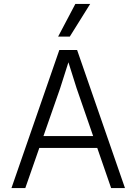

<svg xmlns="http://www.w3.org/2000/svg" viewBox="-20 -951 690 971"><path d="M141 -203V-263H513V-203ZM280 -698H370L612 0H542L367 -506L326 -636L284 -504L108 0H38ZM274 -766 361 -931H436L333 -766Z"/></svg>

Font: Azeret Mono Thin ExtraLight
Style: Regular
Weight: 250
Version: Version 1.002